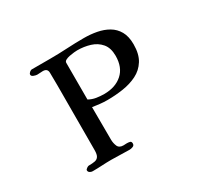

<svg xmlns="http://www.w3.org/2000/svg" viewBox="-149 -983 1297 1207"><g transform="rotate(-30 500.0 -379.5)"><path d="M694 -560Q694 -617 666 -650Q638 -683 594 -696.5Q550 -710 501 -710Q494 -710 478 -708.5Q462 -707 444.5 -703.5Q427 -700 415 -693.5Q403 -687 403 -676V-410Q428 -396 456 -391.5Q484 -387 512 -387Q594 -387 644 -431.5Q694 -476 694 -560ZM828 -566Q828 -495 800.5 -451Q773 -407 727 -384Q681 -361 624.5 -352.5Q568 -344 510 -344Q483 -344 456.5 -347Q430 -350 404 -354Q404 -295 404.5 -236Q405 -177 405 -118Q405 -93 414.5 -70Q424 -47 455 -47Q461 -47 467.5 -47.5Q474 -48 480 -48Q491 -48 501.5 -45.5Q512 -43 512 -28Q512 -14 499 -9Q486 -4 475 -4Q442 -4 409.5 -5.5Q377 -7 344 -7Q310 -7 275.5 -5Q241 -3 206 -3Q196 -3 186.5 -9Q177 -15 177 -26Q177 -32 187 -39Q197 -46 202 -46Q230 -46 247.5 -49.5Q265 -53 274 -67Q283 -81 283 -112Q283 -230 283.5 -347Q284 -464 284 -582Q284 -605 283.5 -628Q283 -651 283 -673Q283 -705 249 -705Q239 -705 229 -704Q219 -703 208 -703Q199 -703 184 -708.5Q169 -714 169 -725Q169 -733 178 -741Q187 -749 195 -749H328Q390 -749 452 -752.5Q514 -756 576 -756Q624 -756 669 -747.5Q714 -739 750 -718Q786 -697 807 -660Q828 -623 828 -566Z"/></g></svg>

Font: Kaisei Tokumin
Style: Bold
Weight: 700
Designer: Font-Kai, 金井和夫
Foundry: KAZUO KANAI
Version: Version 5.003